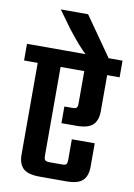

<svg xmlns="http://www.w3.org/2000/svg" viewBox="-111 -884 659 942"><g transform="rotate(10 218.0 -413.0)"><path d="M48 -574H162V-105Q162 -89 168 -83.5Q174 -78 189 -78H254Q268 -78 273 -83.5Q278 -89 278 -105V-208H392V-91Q392 -45 368.5 -22.5Q345 0 286 0H154Q96 0 72 -22.5Q48 -45 48 -91ZM280 -574H394V-368Q394 -322 370 -299.5Q346 -277 288 -277H214V-360H253Q269 -360 274.5 -365Q280 -370 280 -386ZM-20 -631H456V-548H-20ZM250 -826 393 -622H282Q257 -643 231.5 -672.5Q206 -702 177 -739L114 -826Z"/></g></svg>

Font: Teko Light Medium
Style: Regular
Weight: 500
Version: Version 2.000;gftools[0.9.28.dev9+g7d2139d.d20230707]